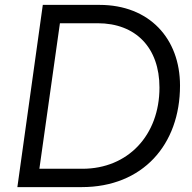

<svg xmlns="http://www.w3.org/2000/svg" viewBox="-20 -765 785 785"><path d="M314 0C563 0 716 -173 716 -415C716 -608 590 -745 387 -745H155L51 0ZM225 -670H379C536 -670 632 -569 632 -407C632 -212 503 -75 317 -75H141Z"/></svg>

Font: Plus Jakarta Sans
Style: Italic
Weight: 400
Italic angle: -8°
Designer: Gumpita Rahayu
Foundry: Tokotype
Version: Version 2.071;gftools[0.9.30]